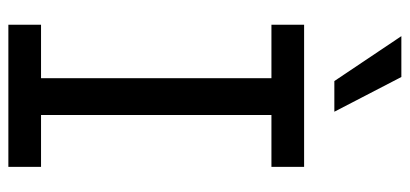

<svg xmlns="http://www.w3.org/2000/svg" viewBox="-280 -699 979 459"><g transform="rotate(90 209.5 -469.5)"><path d="M39.1 -707H378.9V-628.9H254.9V-78.1H378.9V0H39.1V-78.1H167V-628.9H39.1ZM66.4 -939.5H164.1L247.1 -779.3H173.8Z"/></g></svg>

Font: Pretendard GOV
Style: Regular
Weight: 400
Designer: Base glyphs from Inter by Rasmus Andersson; Hangeul glyphs from Noto Sans CJK(Source Han Sans) by Jang Soo-young and Kan
Foundry: Kil Hyung-jin
Version: Version 1.309